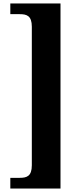

<svg xmlns="http://www.w3.org/2000/svg" viewBox="-20 -819 451 1098"><path d="M326 259V-799H39V-738H93C133 -738 162 -729 162 -666V126C162 189 133 198 93 198H39V259Z"/></svg>

Font: Noto Serif Sinhala SemiCondensed Black
Style: Regular
Weight: 900
Width: 4
Designer: Jelle Bosma - Monotype Design Team
Foundry: Monotype Imaging Inc.
Version: Version 2.007